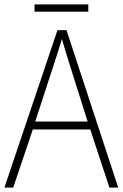

<svg xmlns="http://www.w3.org/2000/svg" viewBox="-20 -852 557 872"><path d="M477 0 390 -264H129L40 0H0L241 -715H282L517 0ZM288 -585Q282 -605 275 -628Q268 -651 261 -675Q254 -652 247 -629Q240 -606 233 -585L140 -300H378ZM381 -832V-799H137V-832Z"/></svg>

Font: Noto Sans Ethiopic SemiCondensed ExtraLight
Style: Regular
Weight: 200
Width: 4
Designer: Monotype Design Team
Foundry: Monotype Imaging Inc.
Version: Version 2.102; ttfautohint (v1.8.4.7-5d5b)